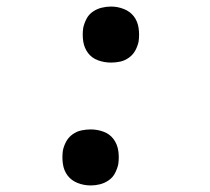

<svg xmlns="http://www.w3.org/2000/svg" viewBox="-20 -558 640 586"><path d="M319 -367Q298 -367 279 -374Q260 -381 248.5 -396.5Q237 -412 234 -432Q231 -452 234 -473Q237 -487 244 -500.5Q251 -514 263.5 -522.5Q276 -531 290.5 -534.5Q305 -538 319 -538Q339 -538 358 -530.5Q377 -523 388.5 -508Q400 -493 403 -472.5Q406 -452 403 -431Q400 -417 393 -404Q386 -391 373.5 -382Q361 -373 347 -370Q333 -367 319 -367ZM257 8Q236 8 217 0.5Q198 -7 186.5 -22Q175 -37 172 -57.5Q169 -78 172 -99Q175 -113 182 -126Q189 -139 201.5 -148Q214 -157 228.5 -160Q243 -163 257 -163Q277 -163 296 -156Q315 -149 326.5 -133.5Q338 -118 341 -98Q344 -78 341 -57Q338 -43 331 -29.5Q324 -16 311.5 -7.5Q299 1 285 4.5Q271 8 257 8Z"/></svg>

Font: Iosevka Slab Medium Extended
Style: Italic
Weight: 500
Width: 7
Italic angle: -9°
Monospace: yes
Designer: Belleve Invis
Foundry: Belleve Invis
Version: Version 11.1.0; ttfautohint (v1.8.3)